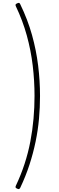

<svg xmlns="http://www.w3.org/2000/svg" viewBox="-20 -1231 409 1329"><path d="M90 54Q125 -20 150 -96.5Q175 -173 190 -251.5Q205 -330 212 -409Q219 -488 219 -567Q219 -672 206.5 -777Q194 -882 165.5 -985.5Q137 -1089 90 -1187Q86 -1196 88 -1200Q90 -1204 99 -1208Q108 -1212 112 -1211Q116 -1210 120 -1202Q172 -1095 201.5 -989Q231 -883 244 -777Q257 -671 257 -567Q257 -488 250 -409.5Q243 -331 226.5 -251Q210 -171 184 -91Q158 -11 120 69Q116 76 112 77.5Q108 79 99 75Q90 71 88 67Q86 63 90 54Z"/></svg>

Font: Playwrite CL Thin
Style: Regular
Weight: 100
Designer: Veronika Burian, José Scaglione
Foundry: TypeTogether
Version: Version 1.002